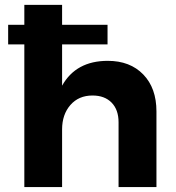

<svg xmlns="http://www.w3.org/2000/svg" viewBox="-20 -762 715 782"><path d="M418.9 -514.2Q509.8 -514.2 563.5 -458.7Q617.2 -403.3 617.2 -308.1V0H462.9V-264.2Q462.9 -314.9 434.6 -344Q406.2 -373 356.9 -373Q300.3 -373 266.6 -334.2Q232.9 -295.4 232.9 -234.9V0H79.1V-581.1H13.2V-661.1H79.1V-742.2H232.9V-661.1H418V-581.1H232.9V-413.1Q289.6 -514.2 418.9 -514.2Z"/></svg>

Font: Montserrat arm SemiBold
Style: Regular
Weight: 600
Designer: Julieta Ulanovsky
Foundry: Julieta Ulanovsky
Version: Version 6.000;PS 006.000;hotconv 1.0.88;makeotf.lib2.5.64775